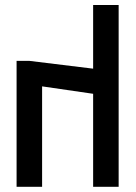

<svg xmlns="http://www.w3.org/2000/svg" viewBox="-20 -738 536 757"><path d="M447.8 -718.3V-1.5H347.2V-368.2L146 -397.5V-1.5H45.4V-498H95.7L347.2 -467.3V-718.3Z"/></svg>

Font: Kultigin
Style: Regular
Weight: 400
Designer: facebook.com/biligbitig
Foundry: facebook.com/biligbitig
Version: Version 1.0